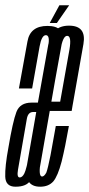

<svg xmlns="http://www.w3.org/2000/svg" viewBox="-40 -703 338 726"><path d="M108 -54 168.5 -400Q184.5 -487 195 -546Q205.5 -605 139.5 -605Q74 -605 63.8 -546.2Q53.5 -487.5 31.5 -368.5H81.5Q102 -485.5 109.8 -527.8Q117.5 -570 133.5 -570Q150 -570 142 -527.5Q134 -485 119.5 -399L63 -75L68.5 -62ZM18.5 3Q61.5 3 75.5 -21.8Q89.5 -46.5 101 -110.5L72 -126.5Q60 -63 52.2 -47.5Q44.5 -32 34.5 -32Q23 -32 28 -61.2Q33 -90.5 42.5 -144.5Q57 -228 61.5 -253.8Q66 -279.5 85.5 -279.5Q94 -279.5 104.5 -279.5L110.5 -315Q95.5 -315 79.5 -315Q35.5 -315 22 -279.5Q8.5 -244 -8 -146Q-21.5 -73.5 -20.2 -35.2Q-19 3 18.5 3ZM112 3 119 -35.5Q103.5 -35.5 115 -101Q126.5 -166 151 -302Q179.5 -461.5 189 -515Q197.5 -567.5 214 -567.5Q231.5 -567.5 222.5 -515Q213 -463.5 187.5 -318.5H147.5L141.5 -283.5H231Q232.5 -293 234 -301.5Q262.5 -466 275.5 -536.5Q287.5 -606 221 -606Q155 -606 142.5 -534Q129.5 -462 101 -302Q78 -168 62.5 -82Q47.5 3 112 3ZM119 -35.5 112 3Q143.5 3 161.5 -17Q178.5 -37 193 -92Q206.5 -146.5 220.5 -226.5H171Q160.5 -166.5 151 -116Q141 -65.5 135 -50Q127 -35.5 119 -35.5ZM148 -616H175L221.5 -683H184.5Z"/></svg>

Font: Anybody UltraCondensed Light
Style: Italic
Weight: 300
Width: 1
Italic angle: -10°
Version: Version 1.113;gftools[0.9.25]